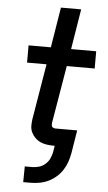

<svg xmlns="http://www.w3.org/2000/svg" viewBox="-62 -774 574 1021"><g transform="rotate(5 225.0 -264.0)"><path d="M102 207 103 123H142Q161 123 179.5 117.5Q198 112 213 98.5Q228 85 236 67Q244 49 247 31L252 0H248Q229 0 210.5 -2.5Q192 -5 175.5 -12.5Q159 -20 146.5 -32.5Q134 -45 126.5 -61Q119 -77 119 -96Q119 -115 122 -134L171 -428H67V-520H186L221 -735H329L294 -520H428V-428H279L227 -119Q227 -114 227 -108.5Q227 -103 230 -99.5Q233 -96 238 -94Q243 -92 248 -92H364L344 31Q340 54 332 77.5Q324 101 310.5 122Q297 143 277.5 160Q258 177 236 187.5Q214 198 189.5 202.5Q165 207 142 207Z"/></g></svg>

Font: Iosevka Etoile Semibold
Style: Italic
Weight: 600
Italic angle: -9°
Designer: Belleve Invis
Foundry: Belleve Invis
Version: Version 22.1.2; ttfautohint (v1.8.4)